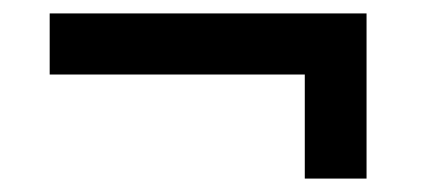

<svg xmlns="http://www.w3.org/2000/svg" viewBox="-20 -495 631 286"><path d="M54 -384V-475H526V-229H434V-384Z"/></svg>

Font: 42dot Sans
Style: Bold
Weight: 700
Designer: 42dot
Version: Version 1.000